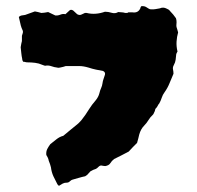

<svg xmlns="http://www.w3.org/2000/svg" viewBox="-20 -604 638 622"><path d="M557 -499Q553 -485 552 -469.5Q551 -454 555 -437Q554 -436 553 -433.5Q552 -431 551 -429Q550 -419 549 -410.5Q548 -402 543 -393Q539 -386 540.5 -379Q542 -372 542 -365Q535 -349 529 -334Q523 -319 513 -305Q507 -297 504 -287.5Q501 -278 496 -269Q493 -266 491 -261.5Q489 -257 485 -253Q483 -252 482.5 -248Q482 -244 480 -241Q479 -239 478 -236.5Q477 -234 475 -232Q467 -225 461 -215Q455 -205 447 -197Q436 -186 431 -168Q430 -162 428 -155.5Q426 -149 424 -141Q417 -134 410.5 -127.5Q404 -121 397 -113Q385 -107 373 -100.5Q361 -94 350 -89Q342 -83 337.5 -75.5Q333 -68 321 -66Q320 -66 316 -66.5Q312 -67 307 -68Q302 -67 299 -63.5Q296 -60 291 -57Q281 -54 273 -49Q270 -46 267.5 -43Q265 -40 262 -37Q261 -36 259.5 -35.5Q258 -35 256 -33Q246 -31 236 -28Q226 -25 215 -22Q211 -21 208 -18Q205 -15 201 -13Q197 -12 193 -12Q189 -12 185 -10Q182 -9 178.5 -6.5Q175 -4 171 -2Q168 -4 166 -7Q159 -20 153 -33Q147 -46 145 -62Q144 -67 142 -72.5Q140 -78 138 -83Q137 -89 134.5 -94Q132 -99 130 -102Q129 -113 133 -121Q137 -129 143 -137Q152 -144 162.5 -152.5Q173 -161 185 -164Q197 -174 208.5 -183.5Q220 -193 230 -201Q235 -205 238 -208.5Q241 -212 244 -215Q251 -224 257 -232.5Q263 -241 269 -251Q277 -264 290 -279Q299 -290 302 -302Q304 -311 307.5 -318.5Q311 -326 312 -334Q313 -342 315.5 -348.5Q318 -355 320 -362Q322 -370 314 -374Q303 -376 291 -378.5Q279 -381 267 -385Q250 -390 237 -390H193Q191 -389 185 -387.5Q179 -386 174 -385Q171 -385 169.5 -384.5Q168 -384 166 -385Q156 -386 146.5 -389.5Q137 -393 126 -391Q125 -391 122.5 -392Q120 -393 117 -394Q106 -399 93.5 -400.5Q81 -402 69 -402Q65 -402 62 -403Q59 -404 55 -404Q54 -406 53 -408Q52 -410 52 -413Q50 -422 49 -432Q48 -442 47 -451Q49 -464 51 -471V-488Q52 -492 53.5 -496Q55 -500 54 -504Q49 -515 47.5 -521Q46 -527 41 -549Q46 -554 54 -554.5Q62 -555 68 -558Q74 -560 80.5 -562.5Q87 -565 93 -567Q98 -566 103 -565Q108 -564 114 -562Q119 -562 124.5 -563Q130 -564 136 -565Q142 -562 147.5 -559.5Q153 -557 159 -554Q167 -553 175.5 -556.5Q184 -560 192 -558L204 -569Q209 -575 217 -570L230 -558Q237 -554 243 -556.5Q249 -559 255 -562H261Q289 -555 320 -566Q331 -566 342 -562.5Q353 -559 363 -565Q372 -564 375.5 -564Q379 -564 386 -562H393Q394 -564 396 -564Q398 -564 399 -564H409Q428 -561 435 -578Q435 -580 436 -581.5Q437 -583 438 -584Q448 -585 454.5 -580.5Q461 -576 466 -574Q477 -573 484 -574.5Q491 -576 498 -577Q509 -582 520 -576Q523 -575 526 -573Q529 -571 531 -568Q536 -563 541 -557Q546 -551 550 -545Q551 -542 551.5 -539Q552 -536 552 -532Q552 -528 551.5 -524Q551 -520 552 -516Q553 -512 554.5 -508Q556 -504 557 -499Z"/></svg>

Font: Darumadrop One
Style: Regular
Weight: 400
Version: Version 1.000